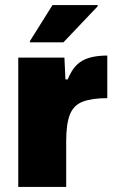

<svg xmlns="http://www.w3.org/2000/svg" viewBox="-20 -737 465 757"><path d="M52 0V-510H234L238 -424H247Q262 -461 282.5 -481Q303 -501 333 -509.5Q363 -518 403 -518V-350Q343 -350 307 -336.5Q271 -323 256 -286.5Q241 -250 241 -181V0ZM98 -570V-575L187 -717H365V-712L230 -570Z"/></svg>

Font: Saira Thin ExtraBold
Style: Regular
Weight: 800
Version: Version 1.101